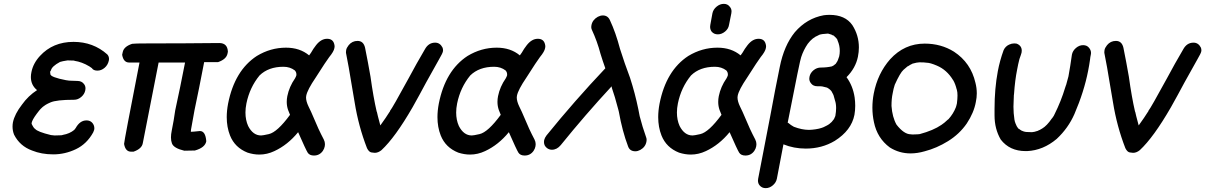

<svg xmlns="http://www.w3.org/2000/svg" viewBox="-20 -770 6246 995"><path d="M256 30Q195 30 146 10Q83 -13 53 -72Q45 -92 45 -114Q45 -125 47 -136Q56 -179 94 -228Q126 -273 172 -303Q140 -329 140 -371Q140 -383 143 -397Q152 -442 187 -480Q254 -553 361 -553Q463 -553 536 -488Q545 -478 545 -464Q545 -460 544 -456Q539 -433 522 -418.5Q505 -404 485 -404Q464 -404 456 -417Q455 -417 443 -426Q405 -449 365 -455V-456L330 -457Q303 -453 291 -449Q248 -426 244 -405Q241 -403 240 -398V-394Q240 -390 241 -387V-386Q241 -370 324 -354Q330 -354 331 -353Q337 -353 341 -352Q362 -351 382.5 -350.5Q403 -350 414 -336Q423 -326 423 -312Q423 -307 422 -302Q418 -282 401 -267.5Q384 -253 364 -253Q272 -253 241 -239Q227 -233 217 -227Q211 -222 207 -220Q203 -218 191 -206Q191 -205 190 -205Q185 -200 170 -180Q147 -149 144 -133V-128Q155 -105 162 -102Q174 -87 244 -70L263 -68L298 -69Q301 -70 303 -70Q305 -70 306 -71Q341 -77 365 -97Q365 -98 367.5 -100.5Q370 -103 372 -106Q394 -146 428 -146Q455 -146 466 -121Q469 -113 469 -105Q469 -101 468 -97Q466 -90 463 -84Q430 -24 373.5 3Q317 30 256 30Z M672 16H659Q630 16 623 -24Q623 -37 703 -446H649Q620 -446 613 -486L616 -500Q622 -529 665 -543Q677 -545 747 -545Q932 -545 1116 -547Q1159 -547 1161 -502L1159 -492Q1153 -463 1110 -448H1038Q1011 -307 988 -199Q981 -156 970 -99L969 -87Q979 -87 1016 -91Q1045 -91 1049 -38Q1043 -5 990 10Q974 11 935 11Q880 -2 871 -27Q866 -40 866 -58Q866 -74 870 -93Q881 -147 888 -198Q914 -317 939 -446H802L720 -28Q715 1 672 16Z M1333 -68Q1342 -68 1373 -75Q1417 -85 1483 -175L1473 -200Q1466 -220 1466 -242Q1466 -257 1469 -272Q1479 -321 1509 -364Q1514 -373 1516 -380V-385Q1516 -396 1508 -405Q1483 -424 1449 -424Q1371 -424 1325 -379Q1274 -317 1257 -234Q1252 -209 1252 -187Q1252 -148 1266 -117Q1291 -68 1333 -68ZM1607 36Q1584 36 1574.5 21Q1565 6 1525 -85Q1471 -19 1402 13Q1364 31 1324 31Q1294 31 1263 21Q1197 -5 1172 -68Q1155 -111 1155 -163Q1155 -196 1162 -233Q1196 -405 1311 -480Q1382 -523 1462 -523Q1534 -523 1582 -483L1592 -497Q1603 -517 1618 -536Q1644 -569 1675 -569Q1705 -569 1712 -542Q1714 -535 1714 -529Q1714 -525 1713 -521Q1710 -503 1686 -474Q1672 -456 1616 -368Q1573 -305 1567 -274Q1566 -270 1566 -265Q1566 -245 1579 -218Q1593 -190 1605 -161Q1629 -102 1658 -47Q1664 -35 1664 -23Q1664 -18 1663 -12Q1661 0 1653 12Q1636 36 1607 36Z M1922 22Q1918 22 1905 20Q1892 18 1882 -2Q1838 -115 1818 -239L1800 -345Q1788 -421 1773 -496V-501Q1773 -506 1774 -511Q1776 -522 1787 -536Q1805 -558 1833 -558Q1864 -558 1872 -522Q1887 -448 1900 -373Q1915 -265 1932 -192V-191H1933Q1935 -179 1951 -120Q1982 -163 1998 -189L2001 -193V-195Q2014 -211 2098 -365Q2138 -440 2181 -513Q2200 -549 2235 -549Q2260 -549 2273 -524Q2276 -517 2276 -509Q2276 -506 2275 -502Q2273 -493 2255 -462L2188 -342Q2154 -278 2118 -214Q2028 -58 1957 8Q1940 22 1922 22Z M2425 -68Q2434 -68 2465 -75Q2509 -85 2575 -175L2565 -200Q2558 -220 2558 -242Q2558 -257 2561 -272Q2571 -321 2601 -364Q2606 -373 2608 -380V-385Q2608 -396 2600 -405Q2575 -424 2541 -424Q2463 -424 2417 -379Q2366 -317 2349 -234Q2344 -209 2344 -187Q2344 -148 2358 -117Q2383 -68 2425 -68ZM2699 36Q2676 36 2666.5 21Q2657 6 2617 -85Q2563 -19 2494 13Q2456 31 2416 31Q2386 31 2355 21Q2289 -5 2264 -68Q2247 -111 2247 -163Q2247 -196 2254 -233Q2288 -405 2403 -480Q2474 -523 2554 -523Q2626 -523 2674 -483L2684 -497Q2695 -517 2710 -536Q2736 -569 2767 -569Q2797 -569 2804 -542Q2806 -535 2806 -529Q2806 -525 2805 -521Q2802 -503 2778 -474Q2764 -456 2708 -368Q2665 -305 2659 -274Q2658 -270 2658 -265Q2658 -245 2671 -218Q2685 -190 2697 -161Q2721 -102 2750 -47Q2756 -35 2756 -23Q2756 -18 2755 -12Q2753 0 2745 12Q2728 36 2699 36Z M3273 14Q3244 14 3235 -11Q3205 -90 3187 -191L3184 -203Q3166 -272 3150 -317L3151 -319Q3151 -320 3150 -320.5Q3149 -321 3149 -322Q3012 -174 2886 -18Q2866 6 2840 6Q2828 6 2817 -1Q2799 -13 2799 -34Q2799 -39 2800 -44Q2803 -56 2812 -68Q2957 -247 3117 -416Q3103 -455 3092 -491Q3075 -556 3047 -616Q3044 -623 3044 -630Q3044 -635 3045 -639Q3050 -667 3078 -683Q3092 -690 3104 -690Q3130 -690 3141 -665Q3171 -601 3193 -517Q3217 -441 3245 -367Q3271 -287 3288 -204L3295 -168Q3309 -113 3328 -60Q3331 -53 3331 -45Q3331 -41 3330 -36Q3325 -8 3298 7Q3285 14 3273 14Z M3569 -68Q3578 -68 3609 -75Q3653 -85 3719 -175L3709 -200Q3702 -220 3702 -242Q3702 -257 3705 -272Q3715 -321 3745 -364Q3750 -373 3752 -380V-385Q3752 -396 3744 -405Q3719 -424 3685 -424Q3607 -424 3561 -379Q3510 -317 3493 -234Q3488 -209 3488 -187Q3488 -148 3502 -117Q3527 -68 3569 -68ZM3843 36Q3820 36 3810.5 21Q3801 6 3761 -85Q3707 -19 3638 13Q3600 31 3560 31Q3530 31 3499 21Q3433 -5 3408 -68Q3391 -111 3391 -163Q3391 -196 3398 -233Q3432 -405 3547 -480Q3618 -523 3698 -523Q3770 -523 3818 -483L3828 -497Q3839 -517 3854 -536Q3880 -569 3911 -569Q3941 -569 3948 -542Q3950 -535 3950 -529Q3950 -525 3949 -521Q3946 -503 3922 -474Q3908 -456 3852 -368Q3809 -305 3803 -274Q3802 -270 3802 -265Q3802 -245 3815 -218Q3829 -190 3841 -161Q3865 -102 3894 -47Q3900 -35 3900 -23Q3900 -18 3899 -12Q3897 0 3889 12Q3872 36 3843 36ZM3672 -701Q3676 -721 3693.5 -735.5Q3711 -750 3731 -750Q3751 -750 3762 -735Q3771 -725 3771 -711Q3771 -706 3770 -701L3758 -641Q3755 -621 3737.5 -606.5Q3720 -592 3700 -592Q3680 -592 3668 -606Q3660 -617 3660 -631Q3660 -636 3661 -641Z M4172 -97Q4187 -97 4206.5 -100Q4226 -103 4237 -107Q4238 -107 4240 -108Q4242 -109 4244 -109.5Q4246 -110 4248 -111Q4257 -115 4266 -120Q4269 -122 4273.5 -124.5Q4278 -127 4282.5 -131.5Q4287 -136 4290 -138L4302 -153L4309 -169Q4313 -192 4313 -210Q4313 -233 4307 -250Q4300 -281 4293 -289Q4293 -290 4292.5 -291Q4292 -292 4291 -294Q4284 -306 4266 -316Q4245 -321 4241.5 -322Q4238 -323 4216 -323Q4194 -323 4183 -338Q4174 -349 4174 -362Q4174 -367 4175 -372Q4179 -392 4196 -406Q4213 -420 4234 -420Q4265 -420 4291 -426Q4301 -430 4309 -438H4310Q4321 -454 4322 -458Q4323 -459 4329 -478Q4332 -492 4332 -506Q4332 -534 4321 -559Q4321 -560 4320 -562Q4319 -564 4318.5 -566.5Q4318 -569 4300 -586Q4295 -586 4294 -588Q4293 -590 4271 -596Q4237 -594 4227 -590Q4225 -589 4224 -589Q4223 -589 4221 -587Q4190 -575 4166 -543Q4144 -511 4132 -474Q4127 -466 4062 -134Q4063 -133 4065 -133Q4079 -121 4094 -113Q4136 -97 4172 -97ZM3948 205Q3928 205 3916 190Q3908 180 3908 166Q3908 161 3909 156Q3992 -272 3997 -303L4021 -423Q4043 -534 4099 -603Q4161 -675 4249 -691Q4264 -693 4279 -693Q4360 -693 4397 -640Q4431 -587 4431 -524Q4431 -501 4426 -476Q4414 -417 4367 -370Q4400 -325 4409 -265Q4412 -243 4412 -222Q4412 -198 4408 -175Q4392 -94 4306 -40Q4239 0 4156 0Q4094 0 4040 -22L4006 156Q4002 176 3985 190.5Q3968 205 3948 205Z M4699 25Q4640 25 4591 -6Q4526 -54 4509 -137Q4501 -174 4501 -212Q4501 -248 4508 -285Q4528 -389 4593 -463Q4667 -544 4772 -544Q4857 -544 4924 -502Q5011 -445 5035 -341Q5042 -314 5042 -286Q5042 -264 5037 -241Q5027 -186 4990 -130Q4952 -75 4893 -38.5Q4834 -2 4772 14Q4734 25 4699 25ZM4708 -73Q4724 -73 4735 -74L4746 -75Q4817 -94 4859 -123Q4873 -132 4893 -151Q4894 -152 4895 -152Q4921 -181 4934 -215Q4934 -218 4935 -218L4939 -234Q4942 -258 4942 -275Q4942 -293 4939 -303V-305L4938 -306Q4931 -335 4920 -354Q4920 -355 4919 -355Q4887 -408 4835 -430Q4800 -445 4782 -445Q4771 -447 4745 -447Q4733 -447 4708 -440L4707 -439Q4698 -435 4691.5 -430.5Q4685 -426 4683 -426L4662 -408Q4645 -393 4617 -331Q4610 -310 4606 -286Q4600 -259 4600 -221Q4604 -163 4626 -124Q4665 -74 4700 -74Z M5303 13H5295Q5212 13 5166 -47Q5134 -102 5134 -172V-206Q5134 -311 5151 -401Q5161 -455 5181 -510Q5190 -530 5210 -539Q5223 -545 5236 -545L5248 -544Q5275 -534 5275 -507Q5275 -503 5274 -497L5270 -484L5263 -464Q5256 -437 5251 -409Q5240 -355 5235 -283Q5234 -277 5234 -275V-272L5233 -246Q5232 -231 5232 -217Q5232 -183 5237 -151Q5237 -150 5237.5 -148Q5238 -146 5238.5 -144Q5239 -142 5239 -141Q5241 -133 5249 -116L5257 -104L5261 -102Q5267 -97 5276 -92H5277Q5283 -89 5292 -87L5300 -86L5328 -85L5341 -87L5358 -92Q5359 -93 5361 -93V-94Q5365 -94 5381 -104Q5405 -118 5431 -156Q5435 -159 5436 -163L5440 -168Q5443 -173 5445 -178Q5479 -246 5500 -316Q5501 -321 5503 -325L5504 -328L5505 -330L5517 -374Q5527 -429 5535 -487Q5539 -507 5556 -521.5Q5573 -536 5593 -536Q5613 -536 5624 -522Q5634 -510 5634 -495Q5634 -491 5633 -487Q5630 -474 5629 -462Q5625 -433 5619 -403Q5598 -295 5548 -179Q5516 -106 5456 -50Q5386 9 5303 13Z M5852 22Q5848 22 5835 20Q5822 18 5812 -2Q5768 -115 5748 -239L5730 -345Q5718 -421 5703 -496V-501Q5703 -506 5704 -511Q5706 -522 5717 -536Q5735 -558 5763 -558Q5794 -558 5802 -522Q5817 -448 5830 -373Q5845 -265 5862 -192V-191H5863Q5865 -179 5881 -120Q5912 -163 5928 -189L5931 -193V-195Q5944 -211 6028 -365Q6068 -440 6111 -513Q6130 -549 6165 -549Q6190 -549 6203 -524Q6206 -517 6206 -509Q6206 -506 6205 -502Q6203 -493 6185 -462L6118 -342Q6084 -278 6048 -214Q5958 -58 5887 8Q5870 22 5852 22Z"/></svg>

Font: Bad Comic
Style: Italic
Weight: 400
Italic angle: -11°
Designer: GGBotNet
Foundry: GGBotNet
Version: 0.95